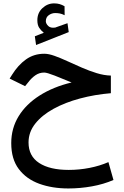

<svg xmlns="http://www.w3.org/2000/svg" viewBox="-20 -759 720 1117"><path d="M234.9 -568.4Q218.3 -581.5 207.8 -597.7Q197.3 -613.8 197.3 -641.6Q197.3 -684.1 226.8 -711.7Q256.3 -739.3 294.4 -739.3Q313 -739.3 327.1 -735.1Q341.3 -731 355.5 -722.7L356 -670.4Q340.8 -678.2 327.4 -680.7Q314 -683.1 301.3 -683.1Q281.2 -683.1 263.9 -670.9Q246.6 -658.7 246.6 -635.3Q247.1 -621.1 260.5 -607.9Q273.9 -594.7 300.8 -598.6Q301.8 -598.6 303 -599.1Q304.2 -599.6 305.2 -600.1L372.6 -624L379.9 -572.3L189.9 -497.1L182.6 -547.9ZM625 -319.3V-216.8Q531.2 -209 445.3 -186Q359.4 -163.1 292 -126.2Q224.6 -89.4 185.3 -40Q146 9.3 146 69.8Q146 148.9 207.8 189.2Q269.5 229.5 379.9 229.5Q440.9 229.5 500.7 217.8Q560.5 206.1 610.8 184.1L640.1 288.1Q582.5 313 514.4 325.2Q446.3 337.4 377.9 337.4Q283.7 337.4 208.5 310.1Q133.3 282.7 89.4 224.6Q45.4 166.5 45.4 73.7Q45.4 -12.7 88.4 -82.8Q131.3 -152.8 210.2 -203.1Q289.1 -253.4 396.5 -279.3Q342.8 -301.8 297.9 -319.3Q252.9 -336.9 237.3 -336.9Q209 -336.9 186.3 -321.3Q163.6 -305.7 145 -281.2L126 -257.8L36.1 -301.8L49.8 -323.7Q85 -380.4 131.1 -413.3Q177.2 -446.3 237.8 -446.3Q263.2 -446.3 297.9 -433.8Q332.5 -421.4 372.8 -402.8Q413.1 -384.3 456.3 -365.5Q499.5 -346.7 542.5 -333.5Q585.4 -320.3 625 -319.3Z"/></svg>

Font: Vazirmatn UI NL Medium
Style: Regular
Weight: 500
Designer: Saber Rastikerdar
Foundry: Saber Rastikerdar
Version: Version 33.003